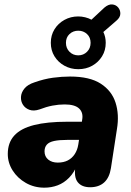

<svg xmlns="http://www.w3.org/2000/svg" viewBox="-20 -857 608 888"><path d="M185 11Q138 11 99.5 -11Q61 -33 38.5 -68.5Q16 -104 16 -145Q16 -197 46 -230Q76 -263 137 -278.5Q198 -294 291 -294H370L356 -210H291Q254 -210 230.5 -205Q207 -200 196.5 -188Q186 -176 186 -157Q186 -133 203 -119Q220 -105 247 -105Q274 -105 293.5 -115Q313 -125 325.5 -144Q338 -163 342 -188L360 -303Q366 -336 346 -355Q326 -374 279 -374Q251 -374 222.5 -368.5Q194 -363 163 -351Q136 -342 116.5 -349Q97 -356 86.5 -372Q76 -388 77 -408.5Q78 -429 93 -447.5Q108 -466 139 -476Q184 -492 225 -497.5Q266 -503 304 -503Q395 -503 446 -470Q497 -437 514.5 -382Q532 -327 521 -261L493 -79Q486 -35 461.5 -13Q437 9 397 9Q358 9 339.5 -14.5Q321 -38 329 -87L336 -129L338 -96Q323 -59 299.5 -35Q276 -11 247 0Q218 11 185 11ZM342 -537Q307 -537 278 -553Q249 -569 232 -596.5Q215 -624 215 -659Q215 -694 232 -721.5Q249 -749 278 -765Q307 -781 342 -781Q358 -781 374 -777Q390 -773 403 -766L463 -822Q482 -838 499 -836.5Q516 -835 526.5 -822.5Q537 -810 536.5 -793Q536 -776 518 -761L458 -709Q469 -686 469 -659Q469 -624 452 -596.5Q435 -569 406.5 -553Q378 -537 342 -537ZM342 -601Q366 -601 382.5 -617.5Q399 -634 399 -659Q399 -684 382.5 -699.5Q366 -715 342 -715Q318 -715 301.5 -699.5Q285 -684 285 -659Q285 -634 301.5 -617.5Q318 -601 342 -601Z"/></svg>

Font: Nunito ExtraLight Black
Style: Italic
Weight: 900
Italic angle: -9°
Version: Version 3.602